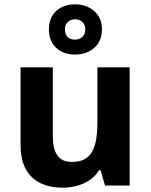

<svg xmlns="http://www.w3.org/2000/svg" viewBox="-20 -857 697 887"><path d="M579 -546V0H465L445 -70H437Q420 -42 393.5 -24.5Q367 -7 335 1.5Q303 10 269 10Q211 10 167 -11Q123 -32 99 -76Q75 -120 75 -190V-546H224V-227Q224 -169 245 -139Q266 -109 312 -109Q358 -109 383.5 -130Q409 -151 419.5 -191Q430 -231 430 -289V-546ZM327 -605Q273 -605 239.5 -636Q206 -667 206 -721Q206 -775 239.5 -806Q273 -837 327 -837Q379 -837 415 -806Q451 -775 451 -722Q451 -667 415.5 -636Q380 -605 327 -605ZM327 -674Q347 -674 360.5 -686.5Q374 -699 374 -721Q374 -743 360.5 -755.5Q347 -768 327 -768Q307 -768 293.5 -755.5Q280 -743 280 -721Q280 -699 292 -686.5Q304 -674 327 -674Z"/></svg>

Font: Noto Sans Devanagari
Style: Bold
Weight: 700
Version: Version 2.003